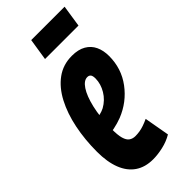

<svg xmlns="http://www.w3.org/2000/svg" viewBox="-236 -771 827 827"><g transform="rotate(-45 177.0 -357.5)"><path d="M100.6 -284.8Q114.6 -285.2 131.5 -289.2Q148.4 -293.2 160.4 -299.6Q192.2 -317.4 210.6 -348.1Q229 -378.8 229.4 -411.6Q229.4 -428.6 223.9 -435Q218.4 -441.4 208.8 -441.4Q187.4 -441.8 168.6 -413.5Q149.8 -385.2 137.5 -333.1Q125.2 -281 124.4 -210.2Q124 -172.6 129.9 -151.8Q135.8 -131 147.6 -122.9Q159.4 -114.8 175.4 -114.8Q187.8 -114.8 200.9 -116.8Q214 -118.8 228.6 -123.8Q243.2 -128.8 259 -136.2L279.4 -21Q252.2 -4.8 219.7 2.6Q187.2 10 158.8 10Q110.6 10 77.5 -12.6Q44.4 -35.2 27.4 -78.6Q10.4 -122 10.4 -184.2Q10.4 -258 24 -324.6Q37.6 -391.2 64.7 -442.8Q91.8 -494.4 132.1 -523.8Q172.4 -553.2 226 -553.2Q265 -553.2 290.1 -538.6Q315.2 -524 327.2 -498.4Q339.2 -472.8 339.2 -439.2Q339.2 -363 295.4 -304.3Q251.6 -245.6 182.6 -218.2Q158.4 -209 131.8 -203.5Q105.2 -198 77.8 -197.6ZM134.7 -625 150.3 -724.8H353.7L338.5 -625Z"/></g></svg>

Font: Georama
Style: Italic
Weight: 400
Width: 2
Italic angle: -9°
Designer: Jean-Baptiste Levee
Foundry: Production Type
Version: Version 1.000